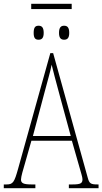

<svg xmlns="http://www.w3.org/2000/svg" viewBox="-22 -995 541 1015"><path d="M143 -947H357V-975H143ZM182 -785C198 -785 209 -793 209 -821C209 -851 198 -859 182 -859C165 -859 156 -851 156 -821C156 -793 165 -785 182 -785ZM317 -785C333 -785 344 -793 344 -821C344 -851 333 -859 317 -859C301 -859 290 -851 290 -821C290 -793 301 -785 317 -785ZM-2 0H165V-20H143C100 -20 89 -28 89 -46C89 -61 101 -101 109 -128L144 -251H358L398 -111C405 -86 414 -58 414 -48C414 -27 406 -20 362 -20H342V0H499V-20H492C458 -20 450 -25 442 -55L259 -714H244L74 -104C54 -32 47 -20 13 -20H-2ZM152 -276 214 -509C229 -567 245 -619 251 -653C259 -620 272 -570 293 -493L352 -276Z"/></svg>

Font: Noto Serif ExtraCondensed Thin
Style: Regular
Weight: 100
Width: 2
Designer: Monotype Design Team
Foundry: Monotype Imaging Inc.
Version: Version 2.013